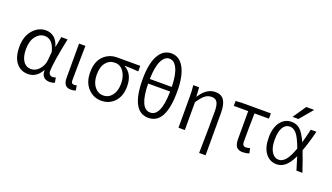

<svg xmlns="http://www.w3.org/2000/svg" viewBox="-83 -1455 3972 2300"><g transform="rotate(20 1902.5 -305.0)"><path d="M259.8 12.7Q165 12.7 108.9 -58.1Q52.7 -128.9 52.7 -258.8Q52.7 -393.6 122.1 -473.6Q191.4 -553.7 289.1 -553.7Q345.7 -553.7 391.1 -518.6Q436.5 -483.4 458 -407.2H460.9L485.4 -540H565.4Q498 -210 498 -111.3Q498 -85 512.7 -69.8Q527.3 -54.7 550.8 -54.7Q564.5 -54.7 588.9 -63.5L600.6 -1Q573.2 12.7 535.2 12.7Q486.3 12.7 458.5 -15.6Q430.7 -43.9 433.6 -98.6H429.7Q367.2 12.7 259.8 12.7ZM275.4 -55.7Q332 -55.7 377.9 -107.4Q423.8 -159.2 429.7 -230.5L438.5 -334Q400.4 -485.4 296.9 -485.4Q231.4 -485.4 184.1 -425.3Q136.7 -365.2 136.7 -259.8Q136.7 -163.1 173.3 -109.4Q210 -55.7 275.4 -55.7Z M807.6 12.7Q757.8 12.7 734.9 -16.1Q711.9 -44.9 711.9 -103.5V-540H793Q792 -489.3 790.5 -397Q789.1 -304.7 788.1 -231Q787.1 -157.2 787.1 -96.7Q787.1 -54.7 824.2 -54.7Q838.9 -54.7 856.4 -60.5L868.2 1Q842.8 12.7 807.6 12.7Z M954.1 -263.7Q954.1 -398.4 1024.4 -469.2Q1094.7 -540 1198.2 -540H1492.2V-469.7Q1413.1 -475.6 1318.4 -477.5V-473.6Q1428.7 -411.1 1428.7 -253.9Q1428.7 -130.9 1362.3 -59.1Q1295.9 12.7 1194.3 12.7Q1092.8 12.7 1023.4 -61.5Q954.1 -135.7 954.1 -263.7ZM1195.3 -54.7Q1262.7 -54.7 1306.2 -110.8Q1349.6 -167 1349.6 -260.7Q1349.6 -348.6 1308.1 -410.2Q1266.6 -471.7 1196.3 -471.7Q1126 -471.7 1082 -418Q1038.1 -364.3 1038.1 -263.7Q1038.1 -168.9 1082.5 -111.8Q1127 -54.7 1195.3 -54.7Z M1933.6 -373H1653.3Q1658.2 -54.7 1793.9 -54.7Q1928.7 -54.7 1933.6 -373ZM1653.3 -431.6H1933.6Q1929.7 -586.9 1892.1 -664.1Q1854.5 -741.2 1793.9 -741.2Q1732.4 -741.2 1694.8 -664.1Q1657.2 -586.9 1653.3 -431.6ZM1793.9 -808.6Q1897.5 -808.6 1955.6 -703.1Q2013.7 -597.7 2013.7 -401.4Q2013.7 12.7 1793.9 12.7Q1573.2 12.7 1573.2 -401.4Q1573.2 -597.7 1631.3 -703.1Q1689.5 -808.6 1793.9 -808.6Z M2593.8 199.2H2511.7Q2517.6 -66.4 2517.6 -333Q2517.6 -412.1 2496.1 -447.8Q2474.6 -483.4 2425.8 -483.4Q2377.9 -483.4 2341.8 -455.6Q2305.7 -427.7 2256.8 -355.5V0H2175.8V-394.5Q2175.8 -476.6 2168 -540H2242.2L2250 -423.8H2252.9Q2334 -553.7 2448.2 -553.7Q2523.4 -553.7 2558.6 -501Q2593.8 -448.2 2593.8 -342.8Z M2998 12.7Q2941.4 12.7 2917 -18.6Q2892.6 -49.8 2892.6 -115.2V-472.7H2709V-535.2L2786.1 -540H3157.2V-472.7H2972.7Q2968.8 -304.7 2968.8 -109.4Q2968.8 -54.7 3014.6 -54.7Q3027.3 -54.7 3066.4 -63.5L3079.1 -1Q3040 12.7 2998 12.7Z M3672.9 -519.5H3745.1Q3707 -367.2 3665 -254.9Q3704.1 -154.3 3755.9 0H3679.7Q3655.3 -84 3628.9 -165Q3583 -69.3 3534.2 -29.8Q3485.4 9.8 3426.8 9.8Q3339.8 9.8 3285.6 -61.5Q3231.4 -132.8 3231.4 -259.8Q3231.4 -386.7 3286.1 -458.5Q3340.8 -530.3 3426.8 -530.3Q3488.3 -530.3 3532.7 -493.2Q3577.1 -456.1 3628.9 -343.8Q3646.5 -403.3 3672.9 -519.5ZM3529.3 -756.8H3630.9L3490.2 -589.8H3415ZM3598.6 -252Q3550.8 -380.9 3512.2 -425.3Q3473.6 -469.7 3426.8 -469.7Q3372.1 -469.7 3339.8 -416.5Q3307.6 -363.3 3307.6 -259.8Q3307.6 -160.2 3342.8 -105Q3377.9 -49.8 3433.6 -49.8Q3477.5 -49.8 3517.6 -94.2Q3557.6 -138.7 3598.6 -252Z"/></g></svg>

Font: Gen Shin Gothic Normal
Style: Regular
Weight: 300
Designer: [Source Han Sans]
Ryoko NISHIZUKA  (kana & ideographs); Paul D. Hunt (Latin, Greek & Cyrillic); Wenlong ZHANG  (bopomofo
Version: Version 1.002.20150607